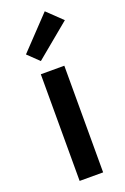

<svg xmlns="http://www.w3.org/2000/svg" viewBox="-152 -836 573 883"><g transform="rotate(-20 134.0 -394.0)"><path d="M76 0V-522H191V0ZM97 -579 43 -631 192 -788 265 -718Z"/></g></svg>

Font: Ubuntu Sans SemiBold
Style: Regular
Weight: 600
Designer: Dalton Maag Ltd
Foundry: Dalton Maag Ltd
Version: Version 1.006; ttfautohint (v1.8.4.7-5d5b)